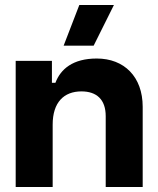

<svg xmlns="http://www.w3.org/2000/svg" viewBox="-20 -751 636 771"><path d="M43 0H191.5V-250.5C191.5 -340 236.5 -384 307 -384C368 -384 404.5 -351.5 404.5 -284.5V0H553V-322C553 -443 478.5 -516 368.5 -516C273 -516 223.5 -474 202.5 -418.5H188.5V-506.5H43ZM298.5 -731 235.5 -567.5H356L437.5 -731Z"/></svg>

Font: MCL Standard Bold
Style: Regular
Weight: 700
Designer: Květoslav Bartoš
Foundry: Florian Karsten
Version: Version 1.001;Glyphs 3.2.3 (3260)